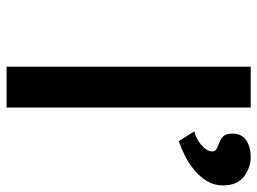

<svg xmlns="http://www.w3.org/2000/svg" viewBox="-119 -661 780 582"><g transform="rotate(90 271.0 -370.0)"><path d="M182 0V-740H306V0ZM408 -522 378 -569Q392 -572 406 -580.5Q420 -589 429.5 -600.5Q439 -612 439 -623Q439 -632 433 -635.5Q427 -639 417 -643Q404 -647 394.5 -655.5Q385 -664 385 -685Q385 -713 405.5 -726.5Q426 -740 456 -740Q488 -740 515 -719.5Q542 -699 542 -656Q542 -629 529 -607.5Q516 -586 495.5 -569Q475 -552 452 -540.5Q429 -529 408 -522Z"/></g></svg>

Font: Lexend Tera Medium
Style: Regular
Weight: 500
Designer: Bonnie Shaver-Troup, Thomas Jockin
Foundry: Lexend
Version: Version 1.007